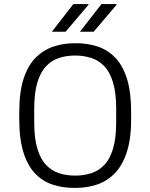

<svg xmlns="http://www.w3.org/2000/svg" viewBox="-20 -907 733 937"><path d="M341 10Q286 10 237 -6Q188 -22 151.5 -60Q115 -98 94.5 -163Q74 -228 74 -326V-360Q74 -459 95.5 -524Q117 -589 155 -626.5Q193 -664 241.5 -680Q290 -696 343 -696H352Q408 -696 456.5 -680Q505 -664 542 -626Q579 -588 599.5 -523Q620 -458 620 -360V-326Q620 -227 598 -162Q576 -97 538.5 -59.5Q501 -22 452.5 -6Q404 10 350 10ZM347 -50Q388 -50 424.5 -61.5Q461 -73 488.5 -101.5Q516 -130 531.5 -181Q547 -232 547 -310V-376Q547 -454 531.5 -505Q516 -556 488.5 -584.5Q461 -613 424.5 -624.5Q388 -636 347 -636Q305 -636 269 -624.5Q233 -613 205.5 -584.5Q178 -556 162.5 -505Q147 -454 147 -376V-310Q147 -232 162.5 -181Q178 -130 205.5 -101.5Q233 -73 269 -61.5Q305 -50 347 -50ZM370 -752 475 -887H548L549 -884L437 -752ZM233 -752 338 -887H411L412 -884L300 -752Z"/></svg>

Font: Chivo Medium ExtraLight
Style: Regular
Weight: 250
Version: Version 2.002